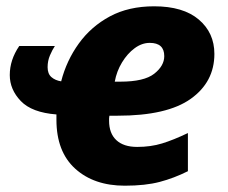

<svg xmlns="http://www.w3.org/2000/svg" viewBox="-20 -579 723 609"><path d="M376 10Q278 10 218.5 -44Q159 -98 159 -199Q159 -203 159 -208.5Q159 -214 159 -216Q81 -222 46 -258.5Q11 -295 11 -341Q11 -389 41 -433H154Q146 -421 138.5 -403.5Q131 -386 131 -366Q131 -345 143 -334.5Q155 -324 174 -321Q191 -387 230 -441Q269 -495 328.5 -527Q388 -559 469 -559Q561 -559 610.5 -517Q660 -475 660 -408Q660 -319 585 -265.5Q510 -212 353 -212H327Q326 -207 326 -203.5Q326 -200 326 -196Q326 -156 349 -134.5Q372 -113 415 -113Q458 -113 494 -124Q530 -135 576 -157V-36Q532 -14 486.5 -2Q441 10 376 10ZM362 -320Q437 -320 469 -345Q501 -370 501 -401Q501 -443 455 -443Q430 -443 407 -426Q384 -409 367 -381Q350 -353 344 -320Z"/></svg>

Font: Noto Sans ExtraBold
Style: Italic
Weight: 800
Italic angle: -12°
Designer: Monotype Design Team
Foundry: Monotype Imaging Inc.
Version: Version 2.013; ttfautohint (v1.8.4.7-5d5b)